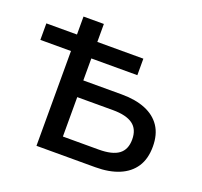

<svg xmlns="http://www.w3.org/2000/svg" viewBox="-122 -845 1036 984"><g transform="rotate(20 395.5 -352.5)"><path d="M172 0V-517H5V-607H172V-705H283V-607H534V-517H283V-397H493Q568 -397 622 -375Q676 -353 705 -309.5Q734 -266 734 -200Q734 -133 705 -89Q676 -45 622 -22.5Q568 0 493 0ZM283 -91H478Q552 -91 587 -117Q622 -143 622 -198Q622 -254 586 -280Q550 -306 478 -306H283Z"/></g></svg>

Font: Nunito Sans 7pt SemiBold
Style: Regular
Weight: 600
Designer: Vernon Adams
Foundry: Vernon Adams
Version: Version 3.101;gftools[0.9.27]